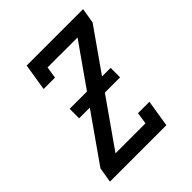

<svg xmlns="http://www.w3.org/2000/svg" viewBox="-200 -868 1001 1001"><g transform="rotate(-45 300.0 -367.5)"><path d="M36 0 50 -84 448 -651H227L217 -586H133L157 -735H573L559 -651L161 -84H382L392 -149H476L452 0ZM458 -347H156V-417H458Z"/></g></svg>

Font: Iosevka HT Medium Extended
Style: Italic
Weight: 500
Width: 7
Italic angle: -9°
Monospace: yes
Designer: Belleve Invis
Foundry: Belleve Invis
Version: Version 32.3.0; ttfautohint (v1.8.4)